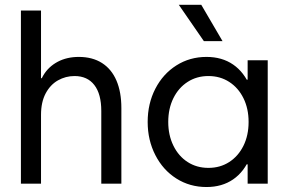

<svg xmlns="http://www.w3.org/2000/svg" viewBox="-20 -750 1179 784"><path d="M65.4 -707H147.5V0H65.4ZM284.2 -439.5Q248 -439.5 216.8 -421.9Q185.5 -404.3 166.5 -368.7Q147.5 -333 147.5 -281.2L135.7 -359.4V-430.7H163.1L135.7 -359.4Q135.7 -406.2 156.7 -441.9Q177.7 -477.5 215.3 -497.6Q252.9 -517.6 301.8 -517.6Q357.4 -517.6 396.5 -492.7Q435.5 -467.8 455.6 -420.9Q475.6 -374 475.6 -308.6V0H393.6V-296.9Q393.6 -366.2 365.2 -402.8Q336.9 -439.5 284.2 -439.5Z M823.2 13.7Q754.9 13.7 700.2 -21Q645.5 -55.7 614.3 -116.7Q583 -177.7 583 -252Q583 -327.1 614.3 -387.7Q645.5 -448.2 700.2 -482.9Q754.9 -517.6 823.2 -517.6Q886.7 -517.6 932.1 -486.3Q977.5 -455.1 1001.5 -395.5Q1025.4 -335.9 1025.4 -252L975.6 -424.8H1037.1V-79.1H975.6L1025.4 -252Q1025.4 -168 1001.5 -108.4Q977.5 -48.8 932.1 -17.6Q886.7 13.7 823.2 13.7ZM995.1 -252Q995.1 -306.6 974.1 -349.1Q953.1 -391.6 916 -415.5Q878.9 -439.5 831.1 -439.5Q783.2 -439.5 746.1 -415.5Q709 -391.6 688 -349.1Q667 -306.6 667 -252Q667 -198.2 688 -155.3Q709 -112.3 746.1 -88.4Q783.2 -64.5 831.1 -64.5Q878.9 -64.5 916 -88.4Q953.1 -112.3 974.1 -154.8Q995.1 -197.3 995.1 -252ZM991.2 0V-101.6L1012.7 -252L991.2 -385.7V-503.9H1073.2V0ZM710 -730.5H801.8L888.7 -582H812.5Z"/></svg>

Font: Wanted Sans Std Variable
Style: Regular
Weight: 400
Designer: Original Design by Kil Hyung-jin and Kang Hanbin, Wanted Lab, Inc;
Foundry: Wanted Lab, Inc.
Version: Version 1.003;Glyphs 3.2 (3227)